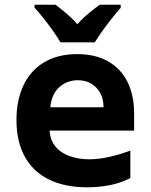

<svg xmlns="http://www.w3.org/2000/svg" viewBox="-20 -786 640 816"><path d="M351 10Q255 10 188 -23Q121 -56 85.5 -120Q50 -184 50 -276Q50 -361 80 -424Q110 -487 168 -521.5Q226 -556 308 -556Q385 -556 439 -525.5Q493 -495 521.5 -438.5Q550 -382 550 -303V-231H191Q193 -191 215.5 -163.5Q238 -136 276 -122.5Q314 -109 359 -109Q398 -109 441.5 -118.5Q485 -128 534 -146V-29Q490 -7 443.5 1.5Q397 10 351 10ZM420 -330Q420 -366 405.5 -391.5Q391 -417 367 -431Q343 -445 311 -445Q265 -445 232 -415.5Q199 -386 194 -330ZM237 -606Q225 -627 205.5 -654.5Q186 -682 165 -708.5Q144 -735 127 -753V-766H216Q237 -750 261.5 -729.5Q286 -709 309 -683Q333 -710 357.5 -730Q382 -750 404 -766H493V-753Q477 -735 456 -708.5Q435 -682 415.5 -655Q396 -628 383 -606Z"/></svg>

Font: Noto Sans Mono
Style: Bold
Weight: 700
Designer: Monotype Design Team
Foundry: Monotype Imaging Inc.
Version: Version 2.014